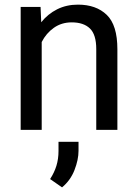

<svg xmlns="http://www.w3.org/2000/svg" viewBox="-20 -558 592 825"><path d="M288.1 -461.9Q244.6 -461.9 211.4 -438.5Q178.2 -415 159.2 -377.4V0H68.8V-528.3H154.3L157.2 -462.4Q185.5 -498 225.6 -518.1Q265.6 -538.1 314.9 -538.1Q393.1 -538.1 438.7 -494.1Q484.4 -450.2 484.4 -346.2V0H393.6V-347.2Q393.6 -409.2 366.5 -435.5Q339.4 -461.9 288.1 -461.9ZM317.4 51.3V89.8Q317.4 128.4 300 172.9Q282.7 217.3 246.6 247.1L195.3 211.4Q213.4 183.6 222.4 154.3Q231.4 125 231.4 90.8V51.3Z"/></svg>

Font: Vazirmatn UI
Style: Regular
Weight: 400
Designer: Saber Rastikerdar
Foundry: Saber Rastikerdar
Version: Version 33.003